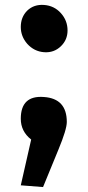

<svg xmlns="http://www.w3.org/2000/svg" viewBox="-20 -566 356 776"><path d="M226 -513Q253 -483 253 -443Q253 -405 226 -379Q198 -352 158 -355Q118 -358 90 -389Q64 -419 64 -457Q64 -497 90 -523Q117 -549 158 -546Q199 -543 226 -513ZM250 -73Q250 -43 216 39L154 190L64 183L106 -2Q64 -35 64 -86Q64 -181 157 -174Q250 -168 250 -73Z"/></svg>

Font: Xiangcui Wave Sans Xiangcui Wave Sans
Style: Regular
Weight: 800
Width: 3
Version: Version 0.920;March 28, 2024;FontCreator 14.0.0.2814 64-bit